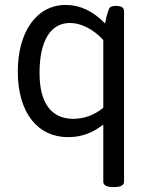

<svg xmlns="http://www.w3.org/2000/svg" viewBox="-20 -549 606 777"><path d="M246 -529C126 -529 52 -417 52 -260C52 -88 136 6 255 6C317 6 359 -15 398 -45V186C398 200 410 208 438 208H442C470 208 482 200 482 186V-503C482 -517 473 -525 452 -525H448C434 -525 425 -522 421 -513C413 -493 409 -474 405 -454C356 -505 303 -529 246 -529ZM263 -456C307 -456 357 -432 398 -387V-113C362 -83 320 -68 274 -68C185 -70 140 -135 140 -254C140 -383 184 -456 263 -456Z"/></svg>

Font: Asap
Style: Regular
Weight: 400
Designer: Pablo Cosgaya
Foundry: Pablo Cosgaya
Version: Version 1.007;PS 001.007;hotconv 1.0.70;makeotf.lib2.5.58329